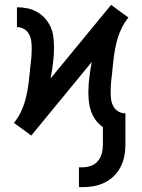

<svg xmlns="http://www.w3.org/2000/svg" viewBox="-20 -550 588 793"><path d="M306 223V141H320Q338 141 355.5 135Q373 129 384.5 115Q396 101 400.5 83.5Q405 66 405 48V-25Q389 -36 376.5 -52.5Q364 -69 357 -88Q350 -107 347.5 -127Q345 -147 345 -167Q345 -199 349 -231Q353 -263 359 -294L109 10L74 -16L38 -42V-43Q56 -65 68 -91.5Q80 -118 87 -146Q94 -174 97.5 -202.5Q101 -231 104 -260V-263Q107 -285 109 -307Q111 -329 111 -351Q111 -366 109 -381Q107 -396 99.5 -409.5Q92 -423 79 -430.5Q66 -438 50 -438V-520Q72 -520 93.5 -515.5Q115 -511 133.5 -500.5Q152 -490 166.5 -473.5Q181 -457 189.5 -437.5Q198 -418 200.5 -396Q203 -374 203 -353Q203 -321 199 -289Q195 -257 189 -226L439 -530L474 -504L510 -478V-477Q492 -455 480 -428.5Q468 -402 461 -374Q454 -346 450.5 -317.5Q447 -289 444 -260V-257Q441 -235 439 -213Q437 -191 437 -169Q437 -154 439 -139Q441 -124 448.5 -110.5Q456 -97 469 -89.5Q482 -82 498 -82V48Q498 72 493.5 95Q489 118 478 139.5Q467 161 450 177.5Q433 194 411.5 204.5Q390 215 366.5 219Q343 223 320 223Z"/></svg>

Font: Iosevka Semi-Condensed Medium
Style: Regular
Weight: 500
Monospace: yes
Designer: Belleve Invis
Foundry: Belleve Invis
Version: Version 27.3.5